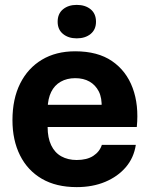

<svg xmlns="http://www.w3.org/2000/svg" viewBox="-20 -756 628 786"><path d="M294 10Q210 10 151.5 -24Q93 -58 62 -120Q31 -182 31 -264Q31 -351 62.5 -414Q94 -477 151.5 -511.5Q209 -546 288 -546Q380 -546 438.5 -506Q497 -466 523 -396Q549 -326 540 -236H175Q175 -192 189.5 -161.5Q204 -131 231 -116Q258 -101 294 -101Q336 -101 362 -118Q388 -135 397 -163H536Q528 -110 495 -71.5Q462 -33 410.5 -11.5Q359 10 294 10ZM175 -313 162 -327H410L396 -313Q398 -355 384.5 -381.5Q371 -408 346.5 -422Q322 -436 288 -436Q254 -436 228.5 -421.5Q203 -407 189.5 -379.5Q176 -352 175 -313ZM294 -599Q260 -599 238 -617Q216 -635 216 -667Q216 -700 238 -718Q260 -736 294 -736Q329 -736 351 -718Q373 -700 373 -667Q373 -635 351 -617Q329 -599 294 -599Z"/></svg>

Font: Mona Sans ExtraLight
Style: Bold
Weight: 700
Version: Version 2.000